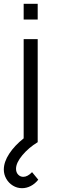

<svg xmlns="http://www.w3.org/2000/svg" viewBox="-44 -745 298 1006"><path d="M80 -725H153.5V-642.5H80ZM156.5 196.5Q139.5 218 117.2 229.5Q95 241 71.5 241Q45.5 241 23.5 227.5Q1.5 214 -11.2 191.5Q-24 169 -24 143.5Q-24 103.5 4.5 60.2Q33 17 80 -20V-540H153.5V0Q106.5 28.5 73.2 68.2Q40 108 40 139.5Q40 158 51 169.8Q62 181.5 78 181.5Q100.5 181.5 124 157Z"/></svg>

Font: CCSD_manrope
Style: Regular
Weight: 400
Designer: Mikhail Sharanda
Foundry: Mikhail Sharanda
Version: Version 4.503